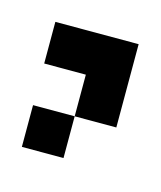

<svg xmlns="http://www.w3.org/2000/svg" viewBox="-41 -34 178 212"><g transform="rotate(15 47.5 71.5)"><path d="M0 0H47.6V47.6H0ZM0 95.2H47.6V142.9H0ZM47.6 47.6H95.2V95.2H47.6ZM47.6 0H95.2V47.6H47.6Z"/></g></svg>

Font: Jacquard 12 Charted
Style: Regular
Weight: 400
Designer: Sarah Cadigan-Fried
Version: Version 1.000